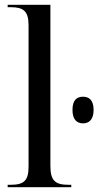

<svg xmlns="http://www.w3.org/2000/svg" viewBox="-20 -780 410 800"><path d="M12 0H277V-10H266C209 -10 190 -28 190 -89V-760H12V-750H25C77 -750 99 -734 99 -675V-86C99 -27 80 -10 23 -10H12ZM326 -266C351 -266 370 -282 370 -322C370 -363 351 -377 326 -377C300 -377 282 -363 282 -322C282 -282 300 -266 326 -266Z"/></svg>

Font: Noto Serif Display SemiCondensed
Style: Regular
Weight: 400
Width: 4
Designer: Monotype Design Team
Foundry: Monotype Imaging Inc.
Version: Version 2.009